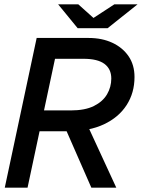

<svg xmlns="http://www.w3.org/2000/svg" viewBox="-20 -865 659 885"><path d="M107 -260 128 -356H306Q372 -356 413 -376.5Q454 -397 473.5 -430.5Q493 -464 493 -503Q493 -547 461.5 -570.5Q430 -594 365 -594H178L199 -690H389Q450 -690 497.5 -668Q545 -646 572.5 -606Q600 -566 600 -510Q600 -437 563.5 -380.5Q527 -324 459 -292Q391 -260 294 -260ZM2 0 149 -690H254L107 0ZM401 0 270 -299H378L516 0ZM371 -735 386 -766 507 -845H614L476 -735ZM338 -735 248 -845H341L429 -766L443 -735Z"/></svg>

Font: Radio Canada Big
Style: Italic
Weight: 400
Italic angle: -12°
Designer: Étienne Aubert Bonn
Foundry: Coppers and Brasses
Version: Version 1.001